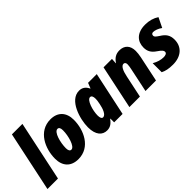

<svg xmlns="http://www.w3.org/2000/svg" viewBox="48 -1519 2288 2288"><g transform="rotate(-45 1192.0 -375.0)"><path d="M-1 0H176L337 -760H160Z M513 10C713 10 805 -189 805 -361C805 -487 734 -563 611 -563C408 -563 318 -359 318 -192C318 -65 389 10 513 10ZM533 -130C510 -130 498 -151 498 -189C498 -284 535 -423 590 -423C613 -423 625 -404 625 -364C625 -271 586 -130 533 -130Z M997 10C1054 10 1088 -21 1119 -63H1123V0H1265L1383 -553H1236L1210 -486H1206C1182 -538 1145 -563 1093 -563C932 -563 860 -316 860 -179C860 -49 918 10 997 10ZM1073 -135C1052 -135 1041 -157 1041 -197C1041 -279 1081 -416 1132 -416C1155 -416 1166 -394 1166 -355C1166 -336 1164 -314 1155 -273C1143 -210 1115 -135 1073 -135Z M1380 0H1557L1616 -279C1633 -364 1660 -415 1695 -415C1713 -415 1725 -401 1725 -377C1725 -356 1720 -327 1715 -304L1651 0H1828L1896 -323C1903 -358 1907 -391 1907 -420C1907 -512 1855 -563 1773 -563C1715 -563 1672 -537 1638 -484H1635L1639 -553H1497Z M2106 10C2245 10 2330 -68 2330 -188C2330 -262 2299 -305 2237 -343C2192 -373 2181 -383 2181 -402C2181 -422 2193 -433 2213 -433C2241 -433 2287 -417 2323 -390L2383 -513C2336 -545 2275 -563 2207 -563C2067 -563 2000 -486 2000 -383C2000 -326 2019 -280 2084 -237C2139 -200 2147 -184 2147 -165C2147 -138 2114 -131 2090 -131C2046 -131 1996 -144 1946 -174V-22C1987 -1 2034 10 2106 10Z"/></g></svg>

Font: Noto Sans UI SemiCondensed Black
Style: Italic
Weight: 900
Width: 4
Italic angle: -372°
Designer: Monotype Design Team
Foundry: Monotype Imaging Inc.
Version: Version 1.901